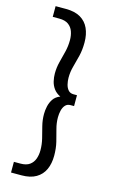

<svg xmlns="http://www.w3.org/2000/svg" viewBox="-141 -794 639 1059"><g transform="rotate(15 178.0 -265.0)"><path d="M38 149H75Q109 149 128 135Q147 121 155 98.5Q163 76 163 50Q163 16 155 -16Q147 -48 138.5 -81Q130 -114 130 -149Q130 -170 135 -193Q140 -216 153 -235.5Q166 -255 192 -265Q167 -277 153.5 -296Q140 -315 135 -337Q130 -359 130 -380Q130 -415 138.5 -447.5Q147 -480 155 -512.5Q163 -545 163 -579Q163 -606 155 -628.5Q147 -651 128 -665Q109 -679 75 -679H38V-740H98Q148 -740 180.5 -721Q213 -702 228.5 -667.5Q244 -633 244 -588Q244 -545 235.5 -510Q227 -475 218 -443Q209 -411 209 -378Q209 -359 213.5 -340Q218 -321 229 -308.5Q240 -296 259 -296H279V-234H259Q240 -234 229 -221.5Q218 -209 213.5 -190Q209 -171 209 -151Q209 -118 218 -85.5Q227 -53 235.5 -18Q244 17 244 59Q244 104 228.5 138Q213 172 180.5 191Q148 210 98 210H38Z"/></g></svg>

Font: Georama SemiExpanded
Style: Regular
Weight: 400
Width: 6
Designer: Jean-Baptiste Levee
Foundry: Production Type
Version: Version 1.001